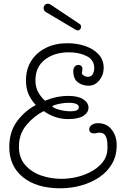

<svg xmlns="http://www.w3.org/2000/svg" viewBox="-20 -989 681 1035"><path d="M306 26Q177 26 103.5 -34Q30 -94 30 -196Q30 -278 71 -334Q112 -390 173 -423Q149 -448 134.5 -480Q120 -512 120 -556Q120 -616 148.5 -661Q177 -706 227.5 -731Q278 -756 343 -756Q395 -756 439 -741Q483 -726 510.5 -697Q538 -668 539 -625Q539 -585 515.5 -556Q492 -527 458 -527Q424 -527 399.5 -545.5Q375 -564 375 -607Q375 -620 382.5 -629.5Q390 -639 402 -639Q412 -639 418.5 -633Q425 -627 424 -617Q424 -607 422.5 -601.5Q421 -596 421 -594Q423 -587 432.5 -581Q442 -575 453 -575Q473 -575 480.5 -590Q488 -605 488 -622Q488 -666 447.5 -686.5Q407 -707 352 -707Q273 -707 222 -667.5Q171 -628 171 -556Q171 -520 185.5 -493Q200 -466 223 -446Q284 -472 349 -472Q401 -472 429 -453.5Q457 -435 457 -409Q457 -382 429.5 -364.5Q402 -347 347 -347Q277 -347 216 -390Q162 -363 122 -314.5Q82 -266 82 -198Q82 -139 115 -100.5Q148 -62 200.5 -43.5Q253 -25 311 -25Q354 -25 397 -35.5Q440 -46 476 -66.5Q512 -87 534.5 -116Q557 -145 559 -182Q560 -199 558.5 -220.5Q557 -242 548 -258Q539 -274 515 -274Q509 -274 503 -272Q497 -270 487 -270Q461 -270 461 -293Q461 -305 474 -315Q487 -325 508 -325Q555 -325 582 -290.5Q609 -256 609 -206Q609 -149 583.5 -105.5Q558 -62 514.5 -33Q471 -4 417 11Q363 26 306 26ZM361 -389Q380 -389 392.5 -394Q405 -399 405 -410Q405 -424 389 -429.5Q373 -435 352 -435Q325 -435 297.5 -429Q270 -423 261 -416Q270 -405 301.5 -397Q333 -389 361 -389ZM400 -825Q397 -825 394 -826Q391 -827 389 -828L229 -923Q215 -931 215 -945Q215 -955 221.5 -962Q228 -969 238 -969Q246 -969 253 -964L409 -860Q417 -855 417 -844Q417 -837 412 -831Q407 -825 400 -825Z"/></svg>

Font: Twinkle Star
Style: Regular
Weight: 400
Designer: Robert E. Leuschke
Foundry: Robert E. Leuschke
Version: Version 2.010; ttfautohint (v1.8.3)